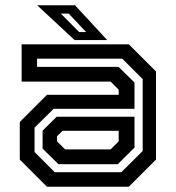

<svg xmlns="http://www.w3.org/2000/svg" viewBox="-20 -708 666 728"><path d="M158 0 55 -103V-245.5L158 -348.5H430V-368L399.5 -398.5H62V-540H468.5L571.5 -437V-103L468.5 0ZM201.5 -85.5 141.5 -144.5V-212.5L195 -265.5H490V-148.5L426.5 -85.5ZM187.5 -55H440L521 -135.5V-408L443.5 -485.5H120.5V-454.5H429.5L490 -395V-295.5H183.5L111 -224V-131.5ZM227 -141.5H399.5L430 -172V-212H217L196 -191V-172ZM386.5 -556H263L121 -688H264.5ZM306.5 -586.5 240.5 -656.5H210.5L280 -586.5Z"/></svg>

Font: Tourney Thin SemiBold
Style: Regular
Weight: 600
Version: Version 1.015